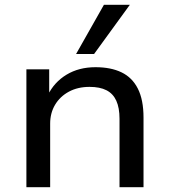

<svg xmlns="http://www.w3.org/2000/svg" viewBox="-20 -780 705 800"><path d="M90 0V-491H185V-383H179Q206 -438 257.5 -469Q309 -500 378 -500Q442 -500 486.5 -478.5Q531 -457 554.5 -410.5Q578 -364 578 -290V0H478V-285Q478 -331 464.5 -360.5Q451 -390 423.5 -404Q396 -418 353 -418Q304 -418 267 -398Q230 -378 209.5 -343.5Q189 -309 189 -265V0ZM297 -555 413 -760H521L372 -555Z"/></svg>

Font: Nunito Sans 10pt SemiExpanded Medium
Style: Regular
Weight: 500
Width: 6
Designer: Vernon Adams
Foundry: Vernon Adams
Version: Version 3.101;gftools[0.9.27]